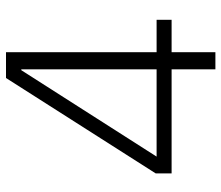

<svg xmlns="http://www.w3.org/2000/svg" viewBox="-69 -669 738 640"><g transform="rotate(-90 300.0 -349.0)"><path d="M446 0H389V-146H42V-199L360 -698H446V-196H554V-146H446ZM386 -647 98 -196H389V-647Z"/></g></svg>

Font: IBM Plex Sans Light
Style: Regular
Weight: 300
Designer: Mike Abbink, Paul van der Laan, Pieter van Rosmalen
Foundry: Bold Monday
Version: Version 3.0